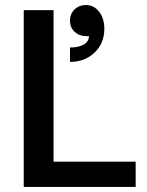

<svg xmlns="http://www.w3.org/2000/svg" viewBox="-20 -740 583 760"><path d="M192 -700V-100H517V0H74V-700ZM332 -597H318Q292 -598 274.5 -615Q257 -632 257 -658Q257 -685 275 -702.5Q293 -720 320 -720Q352 -720 372.5 -693.5Q393 -667 393 -626Q393 -569 354.5 -532Q316 -495 257 -495V-552Q292 -552 312 -564Q332 -576 332 -597Z"/></svg>

Font: MedMera Sans Semibold
Style: Regular
Weight: 600
Designer: Kasper Nordkvist
Foundry: UNCUT.wtf
Version: Version 1.300